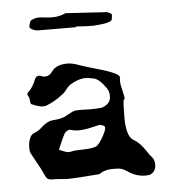

<svg xmlns="http://www.w3.org/2000/svg" viewBox="-50 -677 685 761"><g transform="rotate(-5 293.0 -296.5)"><path d="M347.2 -571.8H337.4Q317.4 -571.8 296.9 -573.2Q286.1 -574.2 274.9 -574.7V-571.8Q183.6 -571.8 128.4 -572.3Q111.3 -572.3 99.6 -579.6Q91.3 -584.5 91.3 -587.9Q93.8 -611.8 102.5 -615.7Q117.2 -623 132.8 -623Q139.2 -623 146 -622.1Q166 -619.1 185.5 -619.1Q213.9 -619.1 236.3 -629.9Q237.8 -630.9 239.7 -630.9Q241.7 -630.9 243.7 -630.4Q245.6 -629.9 393.6 -621.1H398.9Q403.8 -621.1 407.7 -618.7Q420.4 -613.8 421.4 -608.9Q421.4 -604 418.5 -588.4Q411.1 -575.7 347.2 -571.8ZM498.5 38.1Q460.9 38.1 427.7 14.6Q408.7 1.5 391.4 1Q374 0.5 371.6 0.5Q340.8 0.5 321.8 13.2Q320.3 15.1 316.4 16.6Q217.8 24.4 195.8 24.4Q181.6 24.4 167.5 22.9Q150.9 21 134.8 21H131.3Q122.6 21 115.7 19Q106.9 16.1 101.1 2.9Q87.9 -26.9 71.3 -55.2Q61.5 -72.3 52.7 -89.4Q48.8 -98.1 48.8 -111.3Q48.8 -132.3 55.2 -147.9Q61.5 -163.6 71.8 -167.5Q91.3 -174.8 106 -189Q128.4 -210 149.9 -212.4Q190.9 -214.8 207.5 -226.6Q210.4 -228.5 224.1 -235.4Q234.9 -241.7 246.1 -243.2L266.1 -243.7L303.7 -242.7Q324.7 -242.7 345.7 -244.6Q356.4 -246.1 367.4 -253.9Q378.4 -261.7 381.8 -270.3Q385.3 -278.8 385.3 -288.1Q385.3 -306.2 377 -318.8Q349.6 -358.9 326.7 -363.3Q303.7 -367.7 295.9 -367.7Q265.6 -367.7 232.4 -346.7Q223.1 -339.8 215.8 -329.6Q208.5 -319.3 199.7 -312.5L193.8 -308.1Q163.1 -284.2 128.4 -271.5Q123.5 -270.5 117.7 -270.5Q100.6 -270.5 71.8 -283.7Q68.8 -285.2 67.9 -296.9Q67.9 -307.6 64 -313.5Q60.1 -319.3 60.1 -323.7Q60.1 -328.6 66.9 -334.5Q69.8 -336.9 71.8 -339.4Q86.4 -357.4 94.7 -378.9Q100.1 -393.1 110.8 -393.1Q115.2 -393.1 120.1 -391.1Q128.4 -387.7 135.7 -387.7Q154.3 -387.7 167 -407.2Q185.1 -431.2 228.5 -431.2Q244.1 -431.2 257.8 -426.8Q290 -415.5 323.2 -405.8Q420.9 -379.4 430.2 -362.8Q431.6 -359.9 431.6 -357.9V-356.9Q430.2 -351.1 430.2 -344.2Q430.2 -332 437 -303.2Q442.4 -283.7 442.4 -274.9Q442.4 -268.6 438 -268.1Q435.1 -250.5 435.1 -196.8Q435.1 -123 463.9 -106.4Q487.8 -93.8 510.7 -58.6Q520.5 -43 532.7 -29.3Q540.5 -19.5 540.5 -1Q540.5 17.1 528.8 28.3Q520.5 36.1 512.9 37.1Q505.4 38.1 498.5 38.1ZM206.1 -81.1Q213.4 -82 226.6 -85L234.4 -85.4H238.3L245.1 -85.9L261.7 -86.4Q308.1 -87.4 318.8 -97.7Q335.4 -113.8 351.6 -149.4Q355.5 -158.7 355.5 -165Q355.5 -172.9 343.8 -175.8Q338.4 -177.7 334.5 -177.7Q331.5 -177.7 313.5 -173.3Q274.4 -163.6 251.5 -163.6Q233.9 -163.6 215.8 -168.9H213.9Q209.5 -168.9 203.1 -165Q196.8 -161.1 193.4 -155.8Q182.1 -134.3 172.9 -111.3L165.5 -93.8Q193.8 -81.1 203.6 -81.1Z"/></g></svg>

Font: X Typewriter
Style: Regular
Weight: 400
Monospace: yes
Designer: GGBot
Version: 0.50